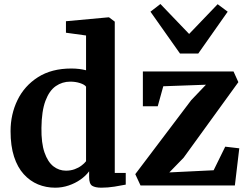

<svg xmlns="http://www.w3.org/2000/svg" viewBox="-20 -904 1208 936"><path d="M249 11Q204.5 11 165.2 -5.2Q126 -21.5 95.8 -54.8Q65.5 -88 48.5 -140.2Q31.5 -192.5 31.5 -264.5Q31.5 -346.5 65.2 -416Q99 -485.5 165.2 -527.8Q231.5 -570 327.5 -570Q347.5 -570 365.8 -567.8Q384 -565.5 399.5 -561.5V-731L301.5 -744.5V-800.5L508 -819.5H511.5L539.5 -798.5V-61H593V-4Q571.5 0.5 538.2 5.8Q505 11 474 11Q444.5 11 429.5 1.8Q414.5 -7.5 414.5 -41V-69Q398 -46.5 372.2 -28.5Q346.5 -10.5 314.8 0.2Q283 11 249 11ZM301.5 -72Q324.5 -72 343.8 -79Q363 -86 377.2 -96.8Q391.5 -107.5 399.5 -118V-481.5Q392.5 -491.5 370.5 -498.8Q348.5 -506 322.5 -506Q283.5 -506 252 -484.2Q220.5 -462.5 201.8 -413Q183 -363.5 182 -280.5Q181 -206.5 197 -160.5Q213 -114.5 240.2 -93.2Q267.5 -72 301.5 -72ZM984 -491 776 -483.5 749 -386H676.5V-555.5H1118.5L1142 -503.5L875 -135L805.5 -63.5L1021.5 -74L1078 -189L1146.5 -181L1125 0H665L639.5 -55L912 -415.5ZM857.5 -643 713.5 -847 762 -884.5 902 -738.5 1041 -883.5 1090 -847 946.5 -643Z"/></svg>

Font: Merriweather Light 18pt
Style: Bold
Weight: 700
Version: Version 2.100